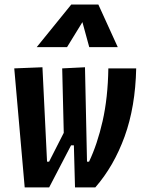

<svg xmlns="http://www.w3.org/2000/svg" viewBox="-20 -815 626 835"><path d="M306.2 0 301.3 -183.1H289.1L193.8 0H87.4L42 -517.6L164.6 -522.5L184.6 -111.8H193.4L257.3 -237.3L250.5 -517.6L349.6 -522.5L358.4 -111.8H367.2Q403.3 -187.5 426.3 -288.6Q449.2 -389.6 451.2 -517.6H572.3Q568.8 -350.6 522 -221.4Q475.1 -92.3 394.5 0ZM407.7 -795.4 492.2 -609.9H368.2L338.4 -718.8L271.5 -609.9H139.6L290 -795.4Z"/></svg>

Font: Cascadia Code NF SemiBold
Style: Italic
Weight: 600
Italic angle: -10°
Monospace: yes
Designer: Aaron Bell
Foundry: Saja Typeworks
Version: Version 2404.023; ttfautohint (v1.8.4)